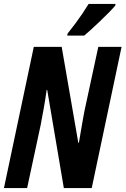

<svg xmlns="http://www.w3.org/2000/svg" viewBox="-22 -951 635 971"><path d="M-2 0 148.9 -713.9H290L374 -229H377Q382.3 -259.8 387.2 -289.1Q392.1 -318.4 396.7 -344Q401.4 -369.6 404.8 -388.2L475.1 -713.9H592.8L441.9 0H300.8L216.8 -496.1H213.9Q210.4 -471.2 206.5 -445.8Q202.6 -420.4 198.2 -397.2Q193.8 -374 190.2 -354.5Q186.5 -335 184.1 -320.8L115.2 0ZM317.9 -771 319.8 -781.2Q340.3 -806.6 359.1 -832Q377.9 -857.4 394.8 -882.3Q411.6 -907.2 426.3 -931.2H562L561 -922.9Q550.3 -909.7 529.3 -888.4Q508.3 -867.2 484.1 -844Q460 -820.8 438.2 -801Q416.5 -781.2 403.8 -771Z"/></svg>

Font: Open Sans Condensed
Style: Italic
Weight: 400
Width: 3
Italic angle: -12°
Designer: Monotype Design Team
Foundry: Monotype Imaging Inc.
Version: Version 3.000